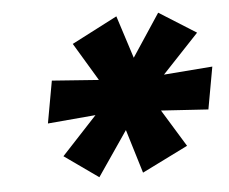

<svg xmlns="http://www.w3.org/2000/svg" viewBox="-39 -795 601 503"><g transform="rotate(-5 261.5 -543.0)"><path d="M114 -398 207 -498 81 -487 101 -598 224 -589 164 -689 284 -751 320 -639 394 -751 491 -690 395 -588 523 -598 503 -487 379 -495 439 -397 318 -337 283 -452 203 -335Z"/></g></svg>

Font: K2D SemiBold
Style: Italic
Weight: 600
Italic angle: -10°
Designer: Katatrad Aksorn Co.,Ltd.
Foundry: Cadson Demak Co.,Ltd.
Version: Version 1.000; ttfautohint (v1.6)